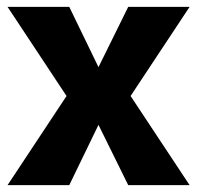

<svg xmlns="http://www.w3.org/2000/svg" viewBox="-20 -540 575 560"><path d="M182 0 293 -229 351 -245 533 -520H354L241 -291L184 -275L2 0ZM533 0 351 -275 293 -291 182 -520H2L184 -245L241 -229L354 0Z"/></svg>

Font: Murecho Thin
Style: Bold
Weight: 700
Version: Version 1.010